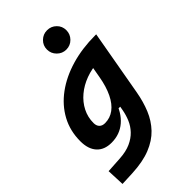

<svg xmlns="http://www.w3.org/2000/svg" viewBox="-291 -842 1168 1168"><g transform="rotate(-45 293.0 -258.0)"><path d="M28.8 234.4 23.9 119.6 126.5 113.3Q182.6 109.9 221.7 92.3Q260.7 74.7 286.4 47.6Q312 20.5 326.2 -13.2Q340.3 -46.9 346.7 -82.5L411.6 -450.7L555.2 -522.5H559.1L483.9 -98.1Q471.7 -29.3 447.8 28.8Q423.8 86.9 382.3 130.6Q340.8 174.3 275.9 200.2Q210.9 226.1 116.7 230.5ZM453.6 -396Q393.1 -393.6 340.8 -374.3Q288.6 -355 249.3 -322Q210 -289.1 188 -245.8Q166 -202.6 166 -152.3Q166 -128.4 179 -115.2Q191.9 -102.1 215.3 -102.1Q258.8 -102.1 293.5 -127.7Q328.1 -153.3 352.5 -203.4Q377 -253.4 389.6 -325.7L393.1 -345.2L454.6 -304.2L397.9 -107.9H321.8L355 -155.8Q332 -76.7 281.2 -33.2Q230.5 10.3 159.2 10.3Q97.7 10.3 64.2 -26.6Q30.8 -63.5 30.8 -130.4Q30.8 -219.7 69.8 -291.7Q108.9 -363.8 179.4 -415.5Q250 -467.3 344.5 -494.9Q439 -522.5 549.8 -522.5H558.6ZM365.2 -585Q331 -585 306.4 -609.6Q281.7 -634.3 281.7 -668.6Q281.7 -703.6 306.3 -727.5Q330.9 -751.5 365.1 -751.5Q399.9 -751.5 424.3 -727.5Q448.7 -703.6 448.7 -668.6Q448.7 -634.3 424.4 -609.6Q400.1 -585 365.2 -585Z"/></g></svg>

Font: Cascadia Mono NF
Style: Italic
Weight: 400
Italic angle: -10°
Monospace: yes
Designer: Aaron Bell
Foundry: Saja Typeworks
Version: Version 2404.023